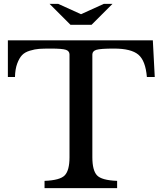

<svg xmlns="http://www.w3.org/2000/svg" viewBox="-20 -980 843 1000"><path d="M776 -770 786 -579H745Q738 -664 700.5 -695.5Q663 -727 574 -727Q503 -727 482 -720.5Q461 -714 461 -696V-161Q461 -93 485 -67Q509 -41 590 -38V0H212V-38Q293 -41 317.5 -67Q342 -93 342 -161V-696Q342 -714 323.5 -720.5Q305 -727 244 -727Q206 -727 184 -725.5Q162 -724 135.5 -716Q109 -708 94.5 -692.5Q80 -677 69.5 -648.5Q59 -620 58 -579H21V-770ZM457 -851H347L238 -960H283L402 -906L521 -960H566Z"/></svg>

Font: Libre Baskerville
Style: Regular
Weight: 400
Designer: Pablo Impallari, Rodrigo Fuenzalida
Foundry: Pablo Impallari, Rodrigo Fuenzalida
Version: Version 1.000